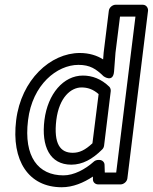

<svg xmlns="http://www.w3.org/2000/svg" viewBox="-20 -751 643 808"><path d="M98 -245C116 -395 220 -478 310 -478C359 -478 384 -461 416 -430C416 -430 456 -401 460 -450L466 -529L485 -681H550L469 -25H421L420 -57C420 -69 410 -78 398 -78H394C387 -78 379 -75 375 -71C338 -38 291 -13 247 -13C141 -13 79 -91 98 -245ZM48 -245C27 -75 100 37 240 37C287 37 332 18 371 -8V4C371 16 381 25 393 25H488C499 25 514 15 516 0L603 -706C604 -717 596 -731 581 -731H466C455 -731 440 -721 438 -706L416 -528V-527L414 -501C389 -517 356 -528 316 -528C192 -528 69 -415 48 -245ZM167 -246C153 -135 190 -58 280 -58C327 -58 369 -81 410 -122C415 -127 417 -132 418 -138L446 -367C447 -374 444 -382 440 -386C406 -419 368 -433 329 -433C247 -433 181 -356 167 -246ZM217 -246C229 -342 279 -383 323 -383C348 -383 371 -376 395 -355L369 -148C338 -119 314 -108 286 -108C234 -108 205 -145 217 -246Z"/></svg>

Font: Falling Sky
Style: OuObl
Weight: 400
Designer: Paul D. Hunt
Foundry: Adobe Systems Incorporated
Version: Version 1.02